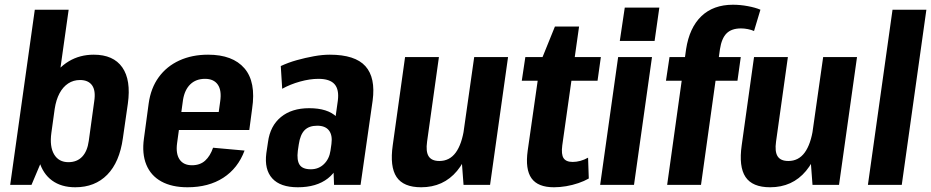

<svg xmlns="http://www.w3.org/2000/svg" viewBox="-20 -781 3933 811"><path d="M298 10Q239 10 200 -18.5Q161 -47 145.5 -100.5Q130 -154 140 -227L152 -315Q163 -389 193.5 -441.5Q224 -494 270.5 -522Q317 -550 376 -550Q459 -550 496.5 -496.5Q534 -443 520 -343L499 -197Q485 -96 433 -43Q381 10 298 10ZM127 -740H270L192 -187L113 0H23ZM269 -96Q305 -96 327 -119Q349 -142 355 -186L378 -353Q385 -398 369 -420.5Q353 -443 318 -443Q290 -443 268 -428.5Q246 -414 231.5 -387Q217 -360 211 -321L197 -220Q189 -162 208.5 -129Q228 -96 269 -96Z M772 10Q706 10 661.5 -14.5Q617 -39 598 -85.5Q579 -132 588 -196L608 -344Q617 -409 650.5 -455Q684 -501 737.5 -525.5Q791 -550 859 -550Q963 -550 1012.5 -492.5Q1062 -435 1045 -322L1033 -232H710L721 -308H930L899 -273L910 -352Q917 -399 900 -423.5Q883 -448 846 -448Q808 -448 784 -425Q760 -402 753 -359L728 -176Q722 -132 738.5 -107.5Q755 -83 791 -83Q825 -83 846.5 -102.5Q868 -122 880 -157L1013 -145Q985 -70 923 -30Q861 10 772 10Z M1384 -192 1407 -356Q1413 -403 1393 -425.5Q1373 -448 1325 -448Q1289 -448 1247.5 -436.5Q1206 -425 1172 -406L1166 -502Q1198 -517 1234 -527Q1270 -537 1306 -543.5Q1342 -550 1373 -550Q1480 -550 1523.5 -501.5Q1567 -453 1554 -356L1503 0H1391ZM1238 10Q1164 10 1130 -27.5Q1096 -65 1105 -134L1112 -181Q1121 -249 1166.5 -286.5Q1212 -324 1286 -324Q1364 -324 1401.5 -287.5Q1439 -251 1430 -182L1423 -135Q1413 -65 1365 -27.5Q1317 10 1238 10ZM1293 -66Q1326 -66 1348.5 -88Q1371 -110 1376 -145L1380 -173Q1385 -210 1369.5 -230Q1354 -250 1320 -250Q1285 -250 1266.5 -231Q1248 -212 1242 -171L1238 -144Q1233 -104 1245.5 -85Q1258 -66 1293 -66Z M1784 -183Q1778 -141 1790.5 -121Q1803 -101 1836 -101Q1879 -101 1905 -136.5Q1931 -172 1941 -241L1994 -310L1987 -261Q1968 -128 1910.5 -59Q1853 10 1759 10Q1684 10 1655 -33.5Q1626 -77 1639 -168L1691 -540H1834ZM2050 0H1938L1927 -146L1983 -540H2126Z M2320 10Q2252 10 2225 -28Q2198 -66 2209 -145L2262 -516L2324 -669H2426L2355 -167Q2350 -129 2360.5 -113Q2371 -97 2399 -97Q2415 -97 2431.5 -101.5Q2448 -106 2464 -115L2467 -27Q2448 -16 2423 -7.5Q2398 1 2371.5 5.5Q2345 10 2320 10ZM2199 -540H2518L2504 -440H2184Z M2734 -540 2658 0H2515L2591 -540ZM2765 -749 2745 -608H2598L2619 -749Z M2878 -573Q2892 -664 2942.5 -712.5Q2993 -761 3076 -761Q3107 -761 3139 -755Q3171 -749 3192 -740L3165 -650Q3154 -655 3139 -658Q3124 -661 3110 -661Q3070 -661 3049 -640Q3028 -619 3021 -573L2941 0H2798ZM2808 -540H3109L3095 -440H2793Z M3258 -183Q3252 -141 3264.5 -121Q3277 -101 3310 -101Q3353 -101 3379 -136.5Q3405 -172 3415 -241L3468 -310L3461 -261Q3442 -128 3384.5 -59Q3327 10 3233 10Q3158 10 3129 -33.5Q3100 -77 3113 -168L3165 -540H3308ZM3524 0H3412L3401 -146L3457 -540H3600Z M3893 -740 3789 0H3646L3750 -740Z"/></svg>

Font: Pathway Extreme Condensed
Style: Bold Italic
Weight: 700
Width: 3
Italic angle: -8°
Version: Version 1.001;gftools[0.9.26]